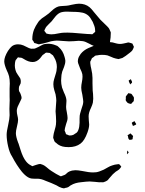

<svg xmlns="http://www.w3.org/2000/svg" viewBox="-20 -973 786 1040"><path d="M625 -55Q622 -52 616.5 -49Q611 -46 607 -43Q594 -32 591 -29Q585 -23 580 -16.5Q575 -10 569 -4Q568 -3 566.5 -0.5Q565 2 562 4Q556 9 541 14Q537 15 533.5 14.5Q530 14 527 14Q519 15 508.5 13.5Q498 12 494 12Q474 10 466 10Q451 10 419 14Q386 17 365 30Q362 31 356 36Q350 41 346 42Q343 43 339 44Q335 45 333 45Q327 48 325 47Q323 47 320 46Q317 45 315 45Q301 41 286 31Q259 18 226 6Q205 -4 185 -5H166Q150 -5 142 -8Q122 -15 99 -42Q70 -78 45 -126Q32 -145 24 -180Q16 -215 16 -243Q16 -261 24 -295Q32 -331 32 -349L31 -383Q31 -405 32 -416Q32 -422 32.5 -430Q33 -438 32 -449V-493L33 -521Q33 -543 29 -560Q24 -578 17 -591Q3 -623 3 -641Q3 -664 23 -697Q35 -715 45 -723Q59 -733 78 -733Q93 -733 107 -727Q114 -724 121.5 -720Q129 -716 136 -713Q139 -712 143 -710.5Q147 -709 150 -709Q154 -710 159.5 -709.5Q165 -709 168 -710Q175 -712 180 -715Q188 -718 201.5 -726Q215 -734 227 -735Q231 -736 241 -736Q262 -736 281 -728Q289 -725 291 -724L299 -717Q321 -698 330 -664Q331 -660 332.5 -654Q334 -648 334 -644Q334 -628 327 -610.5Q320 -593 317 -585Q312 -567 312 -553Q311 -547 311 -536Q311 -519 316 -499Q321 -485 326 -473Q340 -445 340 -427Q340 -419 339 -410.5Q338 -402 338 -394Q338 -383 342 -365Q346 -343 346 -334Q346 -321 338 -301Q332 -281 332 -279Q332 -276 331 -272.5Q330 -269 330 -266Q331 -263 336 -252Q336 -248 338 -246Q340 -245 342 -244.5Q344 -244 346 -243Q349 -242 351.5 -240.5Q354 -239 357 -239Q370 -239 378 -243Q378 -243 387 -249Q396 -255 396 -255Q405 -264 409 -286Q411 -300 411 -308V-330Q411 -349 414 -358L421 -382Q431 -408 431 -423Q431 -430 426 -460Q420 -484 420 -498Q420 -507 421 -513.5Q422 -520 423 -525Q427 -545 427 -558Q427 -566 426 -571Q424 -582 414 -602Q406 -622 403 -631.5Q400 -641 403 -653Q406 -666 417 -681Q433 -701 458.5 -712.5Q484 -724 519 -736Q557 -745 574 -745Q588 -745 609 -738Q620 -735 630 -735Q639 -735 650 -737.5Q661 -740 666 -741Q672 -743 677 -743Q679 -743 688 -740Q689 -739 692.5 -738.5Q696 -738 697 -737Q699 -734 700.5 -730Q702 -726 703 -724Q705 -722 705 -719Q705 -716 699 -704Q696 -698 690.5 -693.5Q685 -689 684 -688Q658 -667 643 -659Q628 -654 622 -653Q622 -653 607 -656Q594 -659 582 -665Q566 -672 562 -673Q549 -676 532 -676Q520 -676 506 -673Q501 -673 495 -671L487 -664Q478 -658 478 -658Q477 -656 475.5 -652.5Q474 -649 473 -647L469 -639V-631Q471 -612 474 -602Q481 -572 481 -551V-522Q481 -496 482 -483Q483 -475 484 -464Q485 -453 485 -438Q485 -431 483 -417Q481 -407 473 -389Q460 -363 460 -343L461 -322Q463 -306 463 -299Q463 -281 454 -256Q438 -211 416 -195Q391 -176 352 -176Q339 -176 333 -177Q303 -180 284 -199Q278 -203 276 -206Q274 -209 273 -212.5Q272 -216 271 -219L268 -226L269 -237Q270 -248 276 -268Q282 -288 283 -298Q284 -304 284 -316L283 -343Q281 -361 281 -370Q281 -382 283 -400Q285 -420 285 -428Q285 -440 281 -462Q279 -468 274 -485Q269 -502 269 -517Q269 -530 273 -543.5Q277 -557 278 -560Q285 -582 286 -589Q288 -603 288 -610Q288 -638 274 -661L267 -673Q265 -675 261.5 -677Q258 -679 256 -681Q254 -682 253 -683.5Q252 -685 250 -686Q248 -687 242 -687L231 -688Q227 -688 220 -681Q211 -675 211 -675Q207 -671 204 -666Q201 -661 197 -657Q179 -637 157 -637Q134 -637 108 -654Q102 -658 99 -659Q95 -661 85 -661Q84 -661 81 -662Q78 -663 77 -662Q75 -661 74 -659Q73 -657 72 -656Q71 -654 68 -651Q65 -648 64 -645Q63 -642 62 -637Q61 -632 61 -629Q58 -606 68 -582Q71 -576 76.5 -568Q82 -560 86 -554Q91 -547 91 -544Q94 -536 92 -522Q90 -517 87.5 -512.5Q85 -508 83 -503Q82 -500 82 -490Q82 -484 83 -481Q84 -477 89 -470Q93 -461 96 -450L97 -442Q97 -439 92 -429Q89 -421 80 -404Q71 -387 71 -372Q71 -365 72 -359Q73 -353 74 -349Q78 -333 78 -324Q78 -312 72 -288Q66 -264 66 -252Q66 -233 78 -201Q80 -198 85 -181L91 -162Q104 -120 121 -99Q132 -85 146 -78Q148 -77 151 -75Q154 -73 156 -73Q159 -73 161 -75Q165 -76 168.5 -77.5Q172 -79 176 -80Q191 -85 198 -85Q200 -85 204.5 -83Q209 -81 213 -80Q222 -76 232.5 -67Q243 -58 247 -55Q253 -50 284 -31L303 -21Q304 -21 306 -19.5Q308 -18 310 -18Q312 -18 318 -21L331 -26Q335 -28 339.5 -32.5Q344 -37 348 -40Q355 -45 370 -49Q382 -51 388 -51Q402 -51 424 -47Q462 -39 483 -39Q495 -39 501 -40Q516 -42 542 -54Q550 -58 563.5 -66Q577 -74 588 -77Q602 -82 615 -83L623 -84Q629 -83 637 -70Q635 -67 631.5 -62.5Q628 -58 625 -55ZM687 -543 689 -544Q690 -543 690 -541.5Q690 -540 691 -539Q692 -538 694 -533Q696 -528 695 -526Q695 -523 689 -520Q688 -519 687.5 -517.5Q687 -516 686 -516Q685 -516 684 -518Q683 -520 683 -521Q678 -529 677 -537ZM661 -430V-435Q662 -438 661.5 -443.5Q661 -449 662 -451Q665 -455 667.5 -458.5Q670 -462 672 -464L675 -468Q676 -469 678 -468Q680 -467 681 -467Q683 -467 687.5 -466Q692 -465 693 -463Q695 -462 698 -456Q699 -454 701.5 -451.5Q704 -449 705 -446Q706 -443 705.5 -439Q705 -435 705 -433Q705 -426 704 -425Q703 -423 700 -420.5Q697 -418 696 -417Q693 -411 690 -411Q688 -410 686.5 -410.5Q685 -411 684 -411Q676 -413 671 -416Q670 -418 666 -422Q662 -426 661 -430ZM703 -292Q702 -292 701.5 -291Q701 -290 700 -291Q699 -292 699 -293.5Q699 -295 698 -296Q698 -298 695.5 -302.5Q693 -307 694 -308Q695 -310 705 -315Q707 -317 708 -317Q709 -317 711 -312Q712 -310 714 -307.5Q716 -305 718 -301Q718 -299 713 -296ZM673 -236Q671 -238 671 -241L679 -245Q684 -250 687 -250Q688 -250 689 -248.5Q690 -247 691 -246Q692 -245 696 -241.5Q700 -238 701 -236L699 -228Q699 -219 697 -218Q696 -217 694 -217Q692 -217 687.5 -216Q683 -215 681 -216Q679 -216 675 -224Q673 -232 673 -236ZM670 -140Q669 -139 669 -138Q669 -137 668 -138Q667 -139 667.5 -140.5Q668 -142 668 -143Q669 -147 669 -155Q669 -157 670 -158L671 -156Q676 -151 677 -146ZM527 -719Q503 -719 487 -725Q476 -729 464 -736Q442 -748 429 -750Q415 -752 407 -752Q398 -752 380 -750L354 -749Q342 -749 322 -751Q317 -751 301.5 -752.5Q286 -754 273 -752Q259 -751 235 -743Q230 -742 219.5 -739Q209 -736 200 -735Q194 -733 189 -733Q187 -733 174 -738L166 -740Q164 -743 163 -745Q162 -747 162 -748Q161 -750 158.5 -752.5Q156 -755 155 -758V-762Q155 -788 164 -812Q174 -835 183 -847Q189 -857 193 -861Q205 -874 225 -886L244 -900Q249 -904 259 -913.5Q269 -923 278 -929Q287 -935 297 -938Q305 -940 318 -940.5Q331 -941 341 -942Q352 -943 367 -947Q395 -953 408 -953Q442 -953 465 -934Q473 -928 491 -905Q524 -866 524 -866L560 -831Q562 -829 566.5 -824Q571 -819 573 -814Q574 -811 576.5 -806Q579 -801 580 -798V-793Q580 -769 576 -749Q576 -747 575.5 -741.5Q575 -736 573 -733Q573 -733 570 -730Q561 -721 560 -721Q558 -720 549 -720ZM459 -888Q444 -901 426 -904.5Q408 -908 391.5 -908.5Q375 -909 370 -909L343 -910Q319 -910 305 -904Q295 -899 287.5 -891.5Q280 -884 272.5 -874Q265 -864 260 -858Q254 -851 241.5 -839.5Q229 -828 225 -818Q224 -816 222.5 -813Q221 -810 220 -807Q220 -805 225 -800Q230 -792 232 -791Q234 -790 239 -789.5Q244 -789 246 -788Q250 -787 258 -787Q274 -787 296 -792Q316 -796 327 -796Q359 -798 451 -789Q458 -788 473 -788Q474 -788 477 -787.5Q480 -787 481 -788Q483 -789 489 -795Q490 -796 491.5 -797Q493 -798 495 -800Q496 -802 495.5 -806Q495 -810 495 -812Q495 -821 491 -832.5Q487 -844 482 -855Q469 -879 459 -888Z"/></svg>

Font: Rubik-Burned
Style: Regular
Weight: 400
Designer: NaN (generative design), Hubert & Fischer (Rubik source font outlines)
Foundry: NaN, Hubert & Fischer
Version: Version 1.000